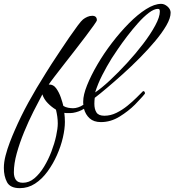

<svg xmlns="http://www.w3.org/2000/svg" viewBox="-105 -620 906 997"><path d="M-2 357Q-52 357 -68.5 326Q-85 295 -85 252Q-85 222 -76 187.5Q-67 153 -54 119Q-41 85 -29 58Q3 -16 42.5 -88Q82 -160 135 -244Q143 -258 162.5 -287.5Q182 -317 206 -353.5Q230 -390 254.5 -425.5Q279 -461 298 -486.5Q317 -512 326 -519Q336 -527 348.5 -532.5Q361 -538 374 -538Q398 -538 398 -515Q398 -511 382 -488.5Q366 -466 340 -431.5Q314 -397 284 -358.5Q254 -320 225.5 -283.5Q197 -247 176 -219.5Q155 -192 148 -181H150Q172 -182 187 -161Q202 -140 211 -113.5Q220 -87 224 -70Q235 -63 249 -60.5Q263 -58 275 -58Q286 -58 300.5 -62.5Q315 -67 328 -76Q327 -80 327 -84.5Q327 -89 327 -93Q327 -127 347 -177Q367 -227 400.5 -284.5Q434 -342 476.5 -397.5Q519 -453 564.5 -499Q610 -545 653.5 -572.5Q697 -600 732 -600Q749 -600 765 -586Q781 -572 781 -554Q781 -526 759 -488Q737 -450 701 -407Q665 -364 621.5 -320Q578 -276 533.5 -236Q489 -196 450.5 -163.5Q412 -131 387 -112Q386 -104 385.5 -96.5Q385 -89 385 -81Q385 -53 396 -36Q407 -19 437 -19Q469 -19 499.5 -34Q530 -49 557 -71Q584 -93 604.5 -113.5Q625 -134 637 -146Q638 -147 640 -147Q644 -147 646.5 -141.5Q649 -136 647 -133Q636 -119 620.5 -103Q605 -87 596 -77Q562 -43 516 -14.5Q470 14 419 14Q382 14 360.5 -5.5Q339 -25 331 -55Q305 -39 274 -34Q269 -33 262.5 -33Q256 -33 249 -33Q243 -33 237.5 -33Q232 -33 229 -34Q232 -10 232 13Q232 49 221.5 94.5Q211 140 190.5 186Q170 232 141.5 271Q113 310 77 333.5Q41 357 -2 357ZM389 -140Q422 -162 465.5 -202.5Q509 -243 554.5 -292.5Q600 -342 638.5 -392.5Q677 -443 701 -487.5Q725 -532 725 -560Q725 -565 723.5 -569.5Q722 -574 715 -574Q695 -574 668 -553.5Q641 -533 612 -500.5Q583 -468 555.5 -432Q528 -396 507 -365Q486 -334 475 -317Q449 -275 426 -230Q403 -185 389 -140ZM14 329Q46 329 73.5 306Q101 283 123.5 246Q146 209 162 167Q178 125 186.5 86Q195 47 195 21Q195 3 192.5 -14.5Q190 -32 186 -49L185 -51Q163 -64 143 -84.5Q123 -105 115 -130Q94 -91 68.5 -40.5Q43 10 20 66Q-3 122 -18 176Q-33 230 -33 275Q-33 299 -22.5 314Q-12 329 14 329Z"/></svg>

Font: Corinthia
Style: Bold
Weight: 700
Designer: Robert E. Leuschke
Foundry: Robert E. Leuschke
Version: Version 1.013; ttfautohint (v1.8.3)